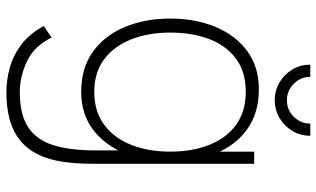

<svg xmlns="http://www.w3.org/2000/svg" viewBox="-220 -540 1015 616"><g transform="rotate(90 288.0 -232.5)"><path d="M302 -606Q270.5 -606 244.5 -621.5Q218.5 -637 203.2 -662.8Q188 -688.5 188 -720H227Q227 -689.5 249.2 -667.2Q271.5 -645 302 -645Q333.5 -645 355.2 -667.2Q377 -689.5 377 -720H416Q416 -688.5 400.8 -662.8Q385.5 -637 359.5 -621.5Q333.5 -606 302 -606ZM276 255Q237 255 197.5 244Q158 233 123.2 206.8Q88.5 180.5 64 135L101 110Q128 165.5 177 188.8Q226 212 276 212Q348.5 212 389.2 184.8Q430 157.5 446.5 103.8Q463 50 463 -30V-168H467V-540H506V-30Q506 -5.5 505 17.5Q504 40.5 501 63Q493 128.5 466.2 171Q439.5 213.5 392.5 234.2Q345.5 255 276 255ZM275 15Q198.5 15 146.2 -22.8Q94 -60.5 67 -125.2Q40 -190 40 -271Q40 -350.5 66.5 -415Q93 -479.5 143.8 -517.2Q194.5 -555 267 -555Q342.5 -555 394.2 -518.2Q446 -481.5 472.5 -417.2Q499 -353 499 -271Q499 -190.5 472.8 -125.8Q446.5 -61 396.5 -23Q346.5 15 275 15ZM275 -27Q338.5 -27 381.2 -59Q424 -91 445.5 -146.2Q467 -201.5 467 -271Q467 -341.5 445.2 -396.2Q423.5 -451 380.8 -482Q338 -513 275 -513Q210.5 -513 168.2 -481.2Q126 -449.5 105.5 -394.8Q85 -340 85 -271Q85 -201.5 106.5 -146.2Q128 -91 170.2 -59Q212.5 -27 275 -27Z"/></g></svg>

Font: Manrope ExtraLight
Style: Regular
Weight: 200
Designer: Mikhail Sharanda
Foundry: Mikhail Sharanda
Version: Version 4.505